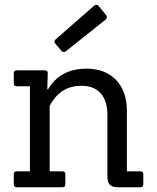

<svg xmlns="http://www.w3.org/2000/svg" viewBox="-20 -788 661 808"><path d="M376 -764Q380 -768 385 -768Q390 -768 395 -763L426 -725Q434 -715 425 -706L257 -572Q245 -565 238 -575L213 -604Q204 -615 215 -623ZM570 0H475Q432 0 432 -42V-305Q432 -363 404 -395Q376 -427 322 -427Q245 -427 202 -364Q197 -358 189 -342V-67H242Q255 -67 255 -55V-12Q255 0 242 0H51Q38 0 38 -12V-55Q38 -67 51 -67H106V-425H51Q38 -425 38 -437V-480Q38 -492 51 -492H168Q181 -492 181 -480L179 -412H182Q234 -499 343 -499Q423 -499 468 -452Q513 -405 514 -325V-67H570Q583 -67 583 -55V-12Q583 0 570 0Z"/></svg>

Font: Sanchez
Style: Regular
Weight: 400
Designer: Daniel Hernández
Foundry: LatinoType
Version: Version 1.001